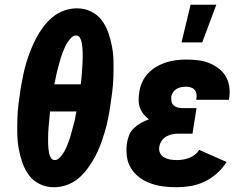

<svg xmlns="http://www.w3.org/2000/svg" viewBox="-20 -778 1040 806"><path d="M207 8Q174 8 146.5 -5.5Q119 -19 101.5 -42.5Q84 -66 74 -95Q64 -124 58.5 -154.5Q53 -185 52.5 -216.5Q52 -248 53 -280Q54 -312 58 -344Q62 -376 67 -408Q72 -434 77 -460.5Q82 -487 90 -513.5Q98 -540 108 -565.5Q118 -591 131 -616Q144 -641 161 -664Q178 -687 200 -705.5Q222 -724 249 -733.5Q276 -743 302 -743Q335 -743 362.5 -729.5Q390 -716 407.5 -692.5Q425 -669 435 -640Q445 -611 450.5 -580.5Q456 -550 456.5 -518.5Q457 -487 456 -455Q455 -423 451 -391Q447 -359 442 -327Q438 -301 432.5 -274.5Q427 -248 419 -221.5Q411 -195 401.5 -169.5Q392 -144 378.5 -119Q365 -94 348 -71Q331 -48 309.5 -29.5Q288 -11 260.5 -1.5Q233 8 207 8ZM319 -424Q320 -436 321.5 -447Q323 -458 323.5 -469Q324 -480 325 -491Q326 -502 326.5 -513Q327 -524 327 -535Q327 -546 327 -557Q327 -568 326 -578.5Q325 -589 323 -599.5Q321 -610 315.5 -619.5Q310 -629 299 -629Q288 -629 279 -619.5Q270 -610 263.5 -600Q257 -590 252 -579Q247 -568 243 -557.5Q239 -547 235.5 -536Q232 -525 229 -513.5Q226 -502 223 -491Q220 -480 217.5 -469Q215 -458 213 -447Q211 -436 208 -424ZM210 -106Q221 -106 230 -115.5Q239 -125 245.5 -135Q252 -145 257 -156Q262 -167 266 -177.5Q270 -188 273.5 -199Q277 -210 280 -221.5Q283 -233 286 -244Q289 -255 292 -266Q295 -277 296.5 -288Q298 -299 301 -310H190Q189 -299 188 -288Q187 -277 186 -266Q185 -255 184 -244Q183 -233 182.5 -222Q182 -211 182 -200Q182 -189 182 -178Q182 -167 183 -156.5Q184 -146 186 -135.5Q188 -125 193.5 -115.5Q199 -106 210 -106Z M721 8Q692 8 665 4.5Q638 1 612.5 -8Q587 -17 565.5 -33Q544 -49 530 -71.5Q516 -94 512.5 -122Q509 -150 513 -178Q516 -195 522.5 -211.5Q529 -228 542.5 -240.5Q556 -253 572 -262Q588 -271 605 -277Q592 -287 582 -299.5Q572 -312 567 -327Q562 -342 562 -359Q562 -376 565 -393Q568 -414 577.5 -434.5Q587 -455 603 -471.5Q619 -488 638.5 -499Q658 -510 678.5 -516.5Q699 -523 720.5 -525.5Q742 -528 763 -528Q788 -528 812 -525Q836 -522 857.5 -513.5Q879 -505 897.5 -491Q916 -477 927.5 -457.5Q939 -438 942.5 -414Q946 -390 942 -366L941 -359H804V-361Q806 -372 805 -382Q804 -392 798 -399.5Q792 -407 782.5 -410.5Q773 -414 763 -414Q753 -414 743 -412.5Q733 -411 723.5 -406Q714 -401 707.5 -392Q701 -383 699 -373Q698 -362 700 -352Q702 -342 709.5 -335.5Q717 -329 726.5 -326.5Q736 -324 747 -324H805L788 -217H730Q717 -217 704 -214.5Q691 -212 679 -205.5Q667 -199 659 -187.5Q651 -176 649 -163Q646 -149 651.5 -136.5Q657 -124 668.5 -117.5Q680 -111 693.5 -108.5Q707 -106 721 -106Q734 -106 747.5 -108Q761 -110 774 -115Q787 -120 798.5 -129Q810 -138 816 -149L931 -98Q915 -72 891 -50.5Q867 -29 838.5 -15.5Q810 -2 780 3Q750 8 721 8ZM742 -600 780 -758H888L829 -600Z"/></svg>

Font: Iosevka Curly Heavy
Style: Italic
Weight: 900
Italic angle: -9°
Monospace: yes
Designer: Belleve Invis
Foundry: Belleve Invis
Version: Version 22.1.2; ttfautohint (v1.8.4)